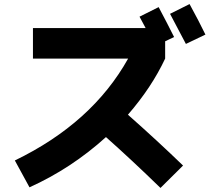

<svg xmlns="http://www.w3.org/2000/svg" viewBox="-20 -870 1040 944"><path d="M142 -582V-732H696Q676 -770 666 -788L760 -835Q801 -758 836 -688L792 -667V-582Q726 -441 609 -306Q755 -177 880 -56L769 54Q626 -85 501 -196Q331 -42 125 51L53 -81Q433 -265 610 -582ZM990 -700 894 -654Q840 -758 816 -802L912 -850Q958 -766 990 -700Z"/></svg>

Font: Mplus 1p ExtraBold
Style: Regular
Weight: 800
Version: Version 1.061